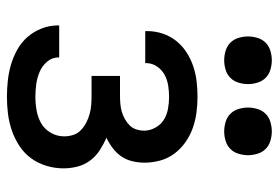

<svg xmlns="http://www.w3.org/2000/svg" viewBox="-142 -634 785 540"><g transform="rotate(90 250.0 -364.5)"><path d="M253 8Q230 8 207 5.5Q184 3 162 -3.5Q140 -10 119.5 -21.5Q99 -33 84 -50.5Q69 -68 60.5 -90Q52 -112 52 -135V-139H142V-137Q142 -119 154 -105Q166 -91 182.5 -84Q199 -77 217 -74.5Q235 -72 253 -72Q272 -72 291.5 -75.5Q311 -79 327.5 -88.5Q344 -98 354 -115.5Q364 -133 364 -153Q364 -166 360 -178.5Q356 -191 346.5 -200Q337 -209 325.5 -215Q314 -221 301.5 -224.5Q289 -228 276 -229Q263 -230 250 -230H194V-310H250Q261 -310 272.5 -311Q284 -312 294.5 -315Q305 -318 315 -323.5Q325 -329 333 -337Q341 -345 344.5 -356Q348 -367 348 -378Q348 -394 339.5 -409.5Q331 -425 317 -433.5Q303 -442 286.5 -445Q270 -448 253 -448Q237 -448 221 -445.5Q205 -443 191 -435.5Q177 -428 167.5 -414Q158 -400 158 -384V-381H68V-387Q68 -409 75 -430Q82 -451 95.5 -468Q109 -485 127.5 -497Q146 -509 167 -516Q188 -523 209.5 -525.5Q231 -528 253 -528Q275 -528 297.5 -525Q320 -522 341 -514.5Q362 -507 380.5 -494Q399 -481 412.5 -463Q426 -445 432 -423Q438 -401 438 -379Q438 -362 434 -345Q430 -328 420.5 -314Q411 -300 397 -289.5Q383 -279 368 -272Q386 -264 403 -253Q420 -242 432 -226Q444 -210 449 -190.5Q454 -171 454 -151Q454 -127 447 -103.5Q440 -80 426 -60.5Q412 -41 391.5 -27.5Q371 -14 348 -6Q325 2 301 5Q277 8 253 8ZM350 -603Q337 -603 323.5 -607Q310 -611 300.5 -620.5Q291 -630 287 -643.5Q283 -657 283 -670Q283 -683 287 -696.5Q291 -710 300.5 -719.5Q310 -729 323.5 -733Q337 -737 350 -737Q363 -737 376.5 -733Q390 -729 399.5 -719.5Q409 -710 413 -696.5Q417 -683 417 -670Q417 -657 413 -643.5Q409 -630 399.5 -620.5Q390 -611 376.5 -607Q363 -603 350 -603ZM150 -603Q137 -603 123.5 -607Q110 -611 100.5 -620.5Q91 -630 87 -643.5Q83 -657 83 -670Q83 -683 87 -696.5Q91 -710 100.5 -719.5Q110 -729 123.5 -733Q137 -737 150 -737Q163 -737 176.5 -733Q190 -729 199.5 -719.5Q209 -710 213 -696.5Q217 -683 217 -670Q217 -657 213 -643.5Q209 -630 199.5 -620.5Q190 -611 176.5 -607Q163 -603 150 -603Z"/></g></svg>

Font: Iosevka Custom Medium
Style: Regular
Weight: 500
Monospace: yes
Designer: Belleve Invis
Foundry: Belleve Invis
Version: Version 32.5.0; ttfautohint (v1.8.4)